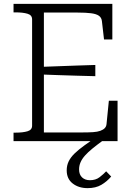

<svg xmlns="http://www.w3.org/2000/svg" viewBox="-20 -730 690 993"><path d="M588 -209V0H50V-44H61Q98 -44 122 -51Q146 -58 146 -80V-630Q146 -652 122 -659Q98 -666 61 -666H50V-710H561V-526H518L507 -621Q505 -639 491.5 -648.5Q478 -658 451 -661.5Q424 -665 382 -665H207V-45H406Q438 -45 461 -46.5Q484 -48 499 -53.5Q514 -59 522 -67.5Q530 -76 531 -89L543 -209ZM186 -384Q234 -386 282 -387.5Q330 -389 378 -391Q426 -393 473 -394V-336Q426 -337 378 -338.5Q330 -340 282 -341.5Q234 -343 186 -345ZM494 -31 516 -6Q483 18 459 37.5Q435 57 419.5 74.5Q404 92 396.5 109.5Q389 127 389 146Q389 173 404.5 187.5Q420 202 445 202Q475 202 495 186.5Q515 171 529 156L555 183Q533 209 504 226Q475 243 433 243Q387 243 356 219Q325 195 325 151Q325 126 335 105Q345 84 365.5 64Q386 44 418 21Q450 -2 494 -31Z"/></svg>

Font: Roboto Serif 20pt ExtraLight
Style: Regular
Weight: 250
Version: Version 1.008